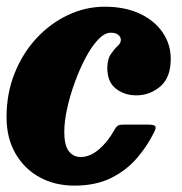

<svg xmlns="http://www.w3.org/2000/svg" viewBox="-24 -554 555 587"><path d="M498 -374Q498 -317 466.2 -289.8Q434.5 -262.5 392.5 -262.5Q356.5 -262.5 330.2 -283Q304 -303.5 304 -346.5Q304.5 -373.5 314.8 -388.5Q325 -403.5 335.2 -412.8Q345.5 -422 345.5 -432Q345.5 -441 337.5 -447.5Q329.5 -454 314.5 -454Q296 -454 276 -433Q256 -412 237.8 -377.5Q219.5 -343 204.8 -302.5Q190 -262 181.2 -222Q172.5 -182 172.5 -150.5Q172.5 -110 186.2 -92Q200 -74 222.5 -74Q251.5 -74 279 -97.8Q306.5 -121.5 325.5 -156.5Q330 -165 335 -169Q340 -173 354 -173H429.5Q445 -173 449.8 -169Q454.5 -165 448.5 -152.5Q427.5 -109 395.2 -71.2Q363 -33.5 316 -10Q269 13.5 203.5 13.5Q144 13.5 97.2 -12Q50.5 -37.5 23.2 -84.8Q-4 -132 -4 -196Q-4 -268.5 20.8 -330.2Q45.5 -392 88 -437.5Q130.5 -483 184.2 -508.2Q238 -533.5 296 -533.5Q357.5 -533.5 402.8 -512.5Q448 -491.5 473 -455.2Q498 -419 498 -374Z"/></svg>

Font: Besley* Narrow Heavy
Style: Italic
Weight: 800
Width: 4
Italic angle: -13°
Designer: Owen Earl
Foundry: indestructible type*
Version: Version 3.000; ttfautohint (v1.8.3)